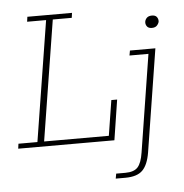

<svg xmlns="http://www.w3.org/2000/svg" viewBox="-53 -634 823 857"><g transform="rotate(-5 358.5 -206.0)"><path d="M9 0 12 -22H97L183 -561H98L101 -583H301L298 -561H213L127 -22H417L442 -180H468L440 0ZM431 171 435 149H476Q515 149 532 130Q549 111 556 65L625 -371H540L544 -393H658L585 67Q576 122 551.5 146.5Q527 171 474 171ZM651 -485Q636 -485 629.5 -493Q623 -501 623 -511Q623 -522 631 -531Q639 -540 655 -540Q670 -540 676.5 -532Q683 -524 683 -513Q683 -505 675 -495Q667 -485 651 -485Z"/></g></svg>

Font: Rokkitt SemiBold Thin
Style: Italic
Weight: 250
Italic angle: -9°
Version: Version 3.103